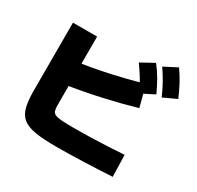

<svg xmlns="http://www.w3.org/2000/svg" viewBox="-188 -1071 1376 1343"><g transform="rotate(30 500.0 -400.0)"><path d="M420 55Q318 55 253 44.5Q188 34 152.5 6Q117 -22 103.5 -73Q90 -124 90 -205V-755H285V-200Q285 -173 290.5 -156.5Q296 -140 313.5 -132.5Q331 -125 367.5 -122.5Q404 -120 465 -120Q529 -120 600 -122Q671 -124 739.5 -127.5Q808 -131 865 -135L870 40Q822 43 763 45.5Q704 48 642 50.5Q580 53 522.5 54Q465 55 420 55ZM219 -525Q300 -538 366.5 -550Q433 -562 492.5 -575Q552 -588 613.5 -603.5Q675 -619 746 -640L791 -469Q661 -432 528.5 -402.5Q396 -373 249 -350ZM740 -558Q715 -610 688 -654Q661 -698 628 -744L734 -802Q768 -759 794.5 -713Q821 -667 846 -612ZM889 -612Q866 -665 841 -710Q816 -755 784 -801L889 -855Q921 -810 946 -763.5Q971 -717 995 -661Z"/></g></svg>

Font: M PLUS 2 Black
Style: Regular
Weight: 900
Designer: Coji Morishita
Foundry: UNDERFOREST DESIGN
Version: Version 1.001